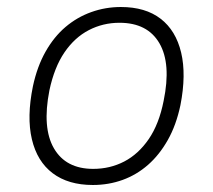

<svg xmlns="http://www.w3.org/2000/svg" viewBox="-20 -520 607 548"><path d="M245 8Q175 8 130.5 -25.5Q86 -59 71 -122.5Q56 -186 74 -274Q86 -330 110 -372.5Q134 -415 167 -443Q200 -471 240.5 -485.5Q281 -500 325 -500Q395 -500 438.5 -466.5Q482 -433 497 -370Q512 -307 495 -220Q483 -163 459 -120.5Q435 -78 402.5 -49.5Q370 -21 330 -6.5Q290 8 245 8ZM246 -38Q294 -38 334.5 -59Q375 -80 404.5 -123Q434 -166 447 -232Q469 -338 435 -396.5Q401 -455 321 -455Q274 -455 233.5 -434Q193 -413 164 -370.5Q135 -328 121 -262Q100 -155 134 -96.5Q168 -38 246 -38Z"/></svg>

Font: Nunito Sans 7pt SemiCondensed ExtraLight
Style: Italic
Weight: 250
Width: 4
Italic angle: -9°
Designer: Vernon Adams
Foundry: Vernon Adams
Version: Version 3.101;gftools[0.9.27]